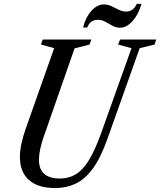

<svg xmlns="http://www.w3.org/2000/svg" viewBox="-20 -967 832 998"><path d="M267 10.5Q177 10.5 130.2 -31.5Q83.5 -73.5 83.5 -150.5Q83.5 -213.5 114 -299L261.5 -716.5L193 -735.5L202 -761.5H455L445.5 -735.5L367.5 -715.5L206 -252.5Q195 -221.5 188.8 -191.2Q182.5 -161 182.5 -136.5Q182.5 -39 291.5 -39Q337.5 -39 374 -61Q410.5 -83 442 -134.2Q473.5 -185.5 505 -273L663.5 -716.5L594 -735.5L604 -761.5H792L783.5 -735.5L706 -716.5L538.5 -245.5Q503.5 -146.5 462.5 -90.8Q421.5 -35 373 -12.2Q324.5 10.5 267 10.5ZM604.5 -823Q583 -823 564.5 -833.2Q546 -843.5 527.8 -853.8Q509.5 -864 488.5 -864Q448.5 -864 433.5 -824H412Q424.5 -876.5 454.8 -910.2Q485 -944 519.5 -944Q540.5 -944 559.5 -934.8Q578.5 -925.5 597.5 -916.2Q616.5 -907 636.5 -907Q673 -907 691 -947H715.5Q700 -892.5 669.2 -857.8Q638.5 -823 604.5 -823Z"/></svg>

Font: Libre Caslon Condensed Medium Italic
Style: Regular
Weight: 500
Italic angle: -22.583°
Designer: Pablo Impallari, Rodrigo Fuenzalida, Katja Schimmel, Ertekin Erdin
Foundry: Pablo Impallari, Rodrigo Fuenzalida
Version: Version 2.000; ttfautohint (v1.8.4.7-5d5b);gftools[0.9.33]